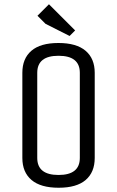

<svg xmlns="http://www.w3.org/2000/svg" viewBox="-20 -867 550 902"><path d="M425 -525V-125Q425 -58 382.5 -21.5Q340 15 255.5 15Q171 15 128 -21.5Q85 -58 85 -125V-525Q85 -592 127.5 -628.5Q170 -665 254.5 -665Q339 -665 382 -628.5Q425 -592 425 -525ZM355 -125V-525Q355 -605 255 -605Q155 -605 155 -525V-125Q155 -45 255 -45Q355 -45 355 -125ZM194 -755 156 -793 210 -847 333 -724 307 -698Z"/></svg>

Font: Unica One
Style: Regular
Weight: 400
Designer: Eduardo Rodriguez Tunni
Foundry: Eduardo Rodriguez Tunni
Version: Version 1.001